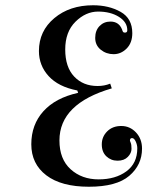

<svg xmlns="http://www.w3.org/2000/svg" viewBox="-20 -690 585 730"><path d="M206 -156Q206 -85 248.5 -46.5Q291 -8 355 -8Q419 -8 460.5 -38.5Q502 -69 502 -126Q502 -139 496 -152Q490 -165 482 -165Q474 -165 474 -155Q474 -154 477 -147Q480 -140 480 -124Q480 -108 466 -93.5Q452 -79 427 -79Q402 -79 384.5 -95.5Q367 -112 367 -141Q367 -170 387.5 -190.5Q408 -211 441 -211Q474 -211 497 -186.5Q520 -162 520 -125Q520 -63 471.5 -21.5Q423 20 318 20Q213 20 156 -23.5Q99 -67 99 -141.5Q99 -216 145 -267Q191 -318 277 -337L274 -346Q202 -360 165 -400.5Q128 -441 128 -496Q128 -572 186.5 -621Q245 -670 334 -670Q394 -670 438.5 -645Q483 -620 483 -564Q483 -527 461.5 -505.5Q440 -484 412 -484Q384 -484 363 -501Q342 -518 342 -546Q342 -574 358.5 -591Q375 -608 400 -608Q432 -608 444 -578Q446 -571 448 -568.5Q450 -566 455 -566Q464 -566 464 -575Q464 -606 432 -626Q400 -646 353 -646Q306 -646 267 -607.5Q228 -569 228 -502Q228 -435 262 -399Q296 -363 351 -363Q377 -363 399 -372L405 -354Q206 -296 206 -156Z"/></svg>

Font: Elsie Swash Caps
Style: Regular
Weight: 400
Designer: Alejandro Inler
Foundry: Alejandro Inler
Version: 1.003